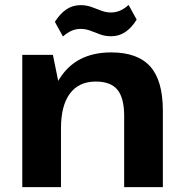

<svg xmlns="http://www.w3.org/2000/svg" viewBox="-20 -764 748 784"><path d="M487 -290Q487 -364 459.5 -397.5Q432 -431 371 -431Q302 -431 265.5 -382Q229 -333 229 -240L173 -159V-228Q173 -384 240.5 -467Q308 -550 434 -550Q542 -550 593.5 -492.5Q645 -435 645 -312V0H487ZM71 -540H196L229 -378V0H71ZM204 -675Q226 -709 251.5 -726Q277 -743 309 -743Q333 -743 353.5 -735.5Q374 -728 393.5 -720.5Q413 -713 433 -713Q452 -713 470 -720.5Q488 -728 505 -744L538 -684Q518 -651 492 -633.5Q466 -616 434 -616Q409 -616 389 -623.5Q369 -631 349.5 -638.5Q330 -646 309 -646Q290 -646 272.5 -638.5Q255 -631 237 -615Z"/></svg>

Font: Pathway Extreme 28pt
Style: Bold
Weight: 700
Designer: Eduardo Rodriguez Tunni
Foundry: Eduardo Rodriguez Tunni
Version: Version 1.001;gftools[0.9.26]